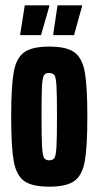

<svg xmlns="http://www.w3.org/2000/svg" viewBox="-20 -693 370 721"><path d="M22 -255Q22 -369 31.5 -422Q41 -475 70.5 -496.5Q100 -518 165 -518Q230 -518 259.5 -496.5Q289 -475 298.5 -422Q308 -369 308 -255Q308 -141 298.5 -88Q289 -35 259.5 -13.5Q230 8 165 8Q100 8 70.5 -13.5Q41 -35 31.5 -88Q22 -141 22 -255ZM194 -255Q194 -340 192 -372Q190 -404 184 -411.5Q178 -419 162 -419Q150 -419 144.5 -409Q139 -399 137.5 -366.5Q136 -334 136 -255Q136 -173 138 -141Q140 -109 145.5 -100Q151 -91 165 -91Q179 -91 184.5 -100Q190 -109 192 -141Q194 -173 194 -255ZM56 -561V-565L73 -673H165V-669L134 -561ZM180 -561V-565L196 -673H288V-669L258 -561Z"/></svg>

Font: Saira Ultra Condensed ExtraBold
Style: Regular
Weight: 800
Width: 1
Designer: Hector Gatti with collaboration of the Omnibus-Type team
Foundry: Omnibus-Type
Version: Version 1.001; ttfautohint (v1.8)